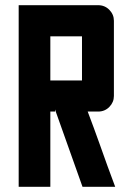

<svg xmlns="http://www.w3.org/2000/svg" viewBox="-20 -720 513 740"><path d="M52 -700H358Q384 -700 401.5 -682Q419 -664 419 -640V-350Q419 -326 401.5 -308Q384 -290 358 -290H318Q329 -260 341 -228.5Q353 -197 364 -165Q378 -125 394 -81Q410 -37 424 0H298L192 -298V-290H174V0H52ZM174 -410H296V-580H174Z"/></svg>

Font: Tschichold
Style: Bold
Weight: 700
Designer: Peter Wiegel
Foundry: Peter Wiegel
Version: Version 1.000; ttfautohint (v1.3)